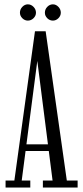

<svg xmlns="http://www.w3.org/2000/svg" viewBox="-20 -842 372 862"><path d="M5 0V-31.5H44.5L137 -701.5H185L280 -31.5H328.5V0H172.5V-31.5H216L147.5 -568.5L77.5 -31.5H116V0ZM83.5 -164V-194H210.5V-164ZM217.5 -749.5Q203 -749.5 192.2 -760.2Q181.5 -771 181.5 -785Q181.5 -800 192.2 -811.2Q203 -822.5 217.5 -822.5Q231.5 -822.5 242.2 -811.2Q253 -800 253 -785Q253 -771 242.2 -760.2Q231.5 -749.5 217.5 -749.5ZM105 -749.5Q91 -749.5 80.2 -760.2Q69.5 -771 69.5 -785Q69.5 -800 80.2 -811.2Q91 -822.5 105 -822.5Q119.5 -822.5 130.5 -811.2Q141.5 -800 141.5 -785Q141.5 -771 130.5 -760.2Q119.5 -749.5 105 -749.5Z"/></svg>

Font: Imbue Light
Style: Regular
Weight: 300
Designer: Tyler Finck
Foundry: Etcetera Type Company
Version: Version 1.102